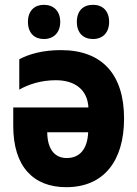

<svg xmlns="http://www.w3.org/2000/svg" viewBox="-20 -767 570 797"><path d="M366 -605C406 -605 433 -631 433 -676C433 -722 406 -747 366 -747C326 -747 299 -723 299 -676C299 -630 326 -605 366 -605ZM162 -605C202 -605 230 -631 230 -676C230 -722 202 -747 162 -747C124 -747 96 -723 96 -676C96 -629 124 -605 162 -605ZM233 -559C159 -559 101 -543 60 -521V-395C99 -417 150 -434 212 -434C288 -434 343 -397 347 -321H35V-244C35 -75 119 10 255 10C411 10 495 -99 495 -275C495 -458 404 -559 233 -559ZM176 -218H346C343 -147 310 -111 257 -111C208 -111 177 -146 176 -218Z"/></svg>

Font: Noto Sans Mono Condensed ExtraBold
Style: Regular
Weight: 800
Width: 3
Designer: Monotype Design Team
Foundry: Monotype Imaging Inc.
Version: Version 2.014